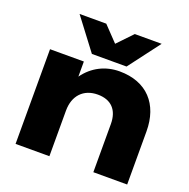

<svg xmlns="http://www.w3.org/2000/svg" viewBox="-141 -952 1072 1088"><g transform="rotate(20 394.5 -408.0)"><path d="M481 -588C397 -588 322 -551 271 -480V-571H67V0H271V-275C271 -365 324 -422 410 -422C491 -422 536 -375 536 -290V0H740V-320C740 -484 646 -588 481 -588ZM651 -816H489L403 -726L317 -816H156L299 -627H508Z"/></g></svg>

Font: Bounded
Style: Bold
Weight: 700
Designer: Vlad Churkin
Version: Version 3.0